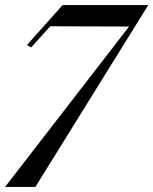

<svg xmlns="http://www.w3.org/2000/svg" viewBox="-73 -490 607 760"><path d="M-53 250H67L514 -470H175L34 -312L50 -302L126 -386L438 -385Z"/></svg>

Font: Mazius Display Extra italic
Style: Regular
Weight: 400
Italic angle: -17°
Designer: Alberto Casagrande & Collletttivo
Foundry: Collletttivo
Version: Version 2.000;Glyphs 3.2 (3217)